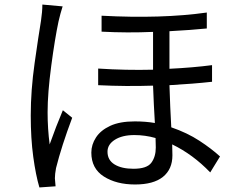

<svg xmlns="http://www.w3.org/2000/svg" viewBox="-20 -786 1040 843"><path d="M255 -758Q245 -727 237 -692Q221 -617 205 -497Q189 -377 189 -293Q189 -221 198 -152Q226 -231 256 -302L297 -269Q250 -144 226 -48Q221 -21 221 -3Q223 14 224 32L153 37Q137 -17 126 -97.5Q115 -178 115 -279Q115 -389 132 -509Q149 -629 160 -695Q166 -735 166 -766ZM663 -180Q617 -193 570 -193Q517 -193 484.5 -172.5Q452 -152 452 -120Q452 -83 483 -64Q514 -45 566 -45Q625 -45 644.5 -71.5Q664 -98 664 -138ZM426 -717Q690 -703 888 -731V-661Q818 -654 724 -649V-484Q827 -489 911 -500V-427Q830 -418 724 -412Q727 -316 732 -227Q802 -203 855.5 -168Q909 -133 946 -99L903 -29Q827 -108 736 -152L737 -104Q737 -43 695.5 -9.5Q654 24 573 24Q491 24 436 -11Q381 -46 381 -116Q381 -151 401.5 -182.5Q422 -214 464 -233.5Q506 -253 572 -253Q619 -253 660 -246Q655 -327 652 -410Q533 -406 411 -412V-485Q534 -477 652 -480V-646Q539 -641 426 -647Z"/></svg>

Font: Gothic Nguyen
Style: Regular
Weight: 400
Designer: MORI Takayuki
Version: Version 1.220;July 21, 2023;FontCreator 14.0.0.2814 64-bit